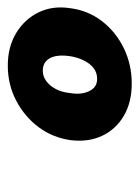

<svg xmlns="http://www.w3.org/2000/svg" viewBox="49 -808 366 505"><g transform="rotate(-90 232.5 -556.0)"><path d="M265 -393Q215 -393 179.5 -414Q144 -435 127 -471.5Q110 -508 116 -555Q123 -602 150.5 -638.5Q178 -675 220 -697Q262 -719 312 -719Q361 -719 397.5 -697Q434 -675 452 -638Q470 -601 463 -555Q457 -508 429 -471.5Q401 -435 358 -414Q315 -393 265 -393ZM277 -484Q293 -484 305 -493Q317 -502 325.5 -519Q334 -536 337 -557Q340 -579 336.5 -594.5Q333 -610 323.5 -618.5Q314 -627 298 -627Q284 -627 271.5 -618Q259 -609 250.5 -593Q242 -577 240 -557Q236 -535 240 -518.5Q244 -502 253 -493Q262 -484 277 -484Z"/></g></svg>

Font: Lexend ExtBd
Style: Italic
Weight: 800
Italic angle: -8.13011°
Designer: Bonnie Shaver-Troup, Thomas Jockin
Foundry: Lexend
Version: Version 1.007